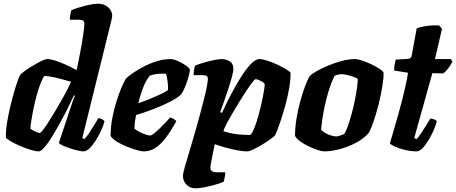

<svg xmlns="http://www.w3.org/2000/svg" viewBox="-20 -820 2471 1040"><path d="M190 0Q173 0 144 -9Q115 -18 85.5 -31Q56 -44 35 -56.5Q14 -69 12 -75Q11 -111 18 -154.5Q25 -198 35.5 -242Q46 -286 57 -323.5Q68 -361 77 -385.5Q86 -410 89 -414Q95 -422 114.5 -436Q134 -450 158.5 -464.5Q183 -479 204 -489.5Q225 -500 235 -500Q254 -500 280.5 -491.5Q307 -483 336.5 -469.5Q366 -456 395 -440Q397 -449 402 -473Q407 -497 413 -528.5Q419 -560 424.5 -592Q430 -624 433.5 -651Q437 -678 437 -692Q437 -705 429 -709Q421 -713 407 -713H358Q358 -727 361 -740.5Q364 -754 366 -764Q380 -771 407.5 -779.5Q435 -788 464 -794Q493 -800 511 -800Q545 -800 566.5 -780Q588 -760 588 -734Q588 -730 583 -707.5Q578 -685 573 -667L426 -73L436 -66Q447 -76 461 -96.5Q475 -117 489 -140.5Q503 -164 513 -180Q522 -180 533 -174Q544 -168 546 -163Q541 -142 528.5 -114.5Q516 -87 499.5 -60.5Q483 -34 465.5 -17Q448 0 432 0Q421 0 400 -5Q379 -10 356.5 -17.5Q334 -25 317.5 -33Q301 -41 299 -46L361 -233Q369 -257 375.5 -275.5Q382 -294 386 -301L381 -304Q365 -270 344.5 -229Q324 -188 301.5 -147.5Q279 -107 258 -73.5Q237 -40 219 -20Q201 0 190 0ZM195 -100Q200 -100 212 -115Q224 -130 240.5 -155.5Q257 -181 275 -211.5Q293 -242 311 -273Q329 -304 343 -331.5Q357 -359 365 -377Q313 -392 282 -399.5Q251 -407 221 -409Q211 -397 200 -369Q189 -341 179 -304.5Q169 -268 161.5 -231.5Q154 -195 149.5 -165.5Q145 -136 145 -123Q152 -117 161.5 -112Q171 -107 180.5 -103.5Q190 -100 195 -100Z M758 0Q746 0 721 -7Q696 -14 666.5 -26Q637 -38 612.5 -53Q588 -68 579 -84Q579 -128 587.5 -175.5Q596 -223 609.5 -266.5Q623 -310 637 -343.5Q651 -377 662 -394Q672 -405 697 -422.5Q722 -440 756 -458Q790 -476 828.5 -488Q867 -500 904 -500Q920 -500 944.5 -489Q969 -478 988.5 -464Q1008 -450 1009 -441Q1006 -421 998.5 -395Q991 -369 981 -346Q971 -323 962 -310Q944 -291 902.5 -269.5Q861 -248 811 -229Q761 -210 717 -197Q711 -164 710 -152.5Q709 -141 708 -124Q714 -117 730.5 -108Q747 -99 765 -92.5Q783 -86 793 -86Q800 -86 813.5 -96.5Q827 -107 843.5 -123Q860 -139 875.5 -155Q891 -171 900 -183Q909 -183 921 -175.5Q933 -168 935 -163Q921 -138 903 -109.5Q885 -81 863.5 -56Q842 -31 816 -15.5Q790 0 758 0ZM729 -261Q762 -272 791.5 -284Q821 -296 846.5 -308Q872 -320 890 -332Q890 -335 890 -338Q890 -341 890 -345Q890 -364 887 -384.5Q884 -405 879 -420Q873 -421 867.5 -421Q862 -421 856 -421Q839 -421 822 -418Q805 -415 791 -410Q768 -380 753.5 -341Q739 -302 729 -261Z M1038 200Q1009 200 990 180Q971 160 971 134Q971 120 981 84.5Q991 49 1006.5 -1.5Q1022 -52 1038 -109Q1051 -154 1063 -199Q1075 -244 1085 -283.5Q1095 -323 1100.5 -351.5Q1106 -380 1106 -393Q1106 -405 1098 -409Q1090 -413 1076 -413H1029Q1028 -429 1032 -446Q1036 -463 1036 -464Q1051 -471 1079.5 -479.5Q1108 -488 1136.5 -494Q1165 -500 1179 -500Q1206 -500 1225 -487.5Q1244 -475 1244 -448Q1244 -432 1235.5 -401Q1227 -370 1215 -334Q1203 -298 1191.5 -265Q1180 -232 1173 -213L1182 -208Q1202 -252 1228 -302Q1254 -352 1282 -397.5Q1310 -443 1337 -471.5Q1364 -500 1385 -500Q1402 -500 1429.5 -491Q1457 -482 1484.5 -469Q1512 -456 1532 -443.5Q1552 -431 1554 -425Q1554 -387 1546.5 -343Q1539 -299 1527 -255Q1515 -211 1503 -174.5Q1491 -138 1481.5 -114Q1472 -90 1469 -86Q1463 -79 1443.5 -65Q1424 -51 1399 -36Q1374 -21 1352 -10.5Q1330 0 1320 0Q1289 0 1240 -11Q1191 -22 1143 -39L1121 73Q1117 95 1125 104Q1133 113 1152 113H1200Q1200 127 1197 141.5Q1194 156 1192 164Q1178 171 1149 179.5Q1120 188 1089.5 194Q1059 200 1038 200ZM1336 -89Q1347 -100 1358 -127.5Q1369 -155 1379 -191Q1389 -227 1397 -263Q1405 -299 1409.5 -326.5Q1414 -354 1414 -365Q1408 -373 1398.5 -378.5Q1389 -384 1380 -387.5Q1371 -391 1364 -391Q1360 -391 1346.5 -373.5Q1333 -356 1314 -327.5Q1295 -299 1274.5 -265.5Q1254 -232 1235.5 -200Q1217 -168 1204.5 -143.5Q1192 -119 1190 -109Q1237 -95 1271 -92Q1305 -89 1336 -89Z M1736 0Q1725 0 1702.5 -7Q1680 -14 1654.5 -26Q1629 -38 1608 -53Q1587 -68 1578 -84Q1578 -128 1586 -177.5Q1594 -227 1607 -273.5Q1620 -320 1633.5 -355.5Q1647 -391 1658 -408Q1668 -419 1695 -434.5Q1722 -450 1758 -465Q1794 -480 1832 -490Q1870 -500 1902 -500Q1917 -500 1941.5 -492Q1966 -484 1992 -471.5Q2018 -459 2036.5 -446.5Q2055 -434 2058 -425Q2058 -394 2050.5 -349Q2043 -304 2031 -256Q2019 -208 2005 -166.5Q1991 -125 1979 -102Q1951 -69 1908 -46.5Q1865 -24 1819.5 -12Q1774 0 1736 0ZM1803 -81Q1806 -81 1813.5 -83Q1821 -85 1829.5 -88Q1838 -91 1844 -94Q1854 -108 1864 -136.5Q1874 -165 1884 -201Q1894 -237 1901.5 -274Q1909 -311 1913.5 -342.5Q1918 -374 1918 -393Q1907 -400 1890.5 -405.5Q1874 -411 1858 -414.5Q1842 -418 1832 -418Q1822 -418 1812 -416Q1802 -414 1792 -409Q1775 -375 1762 -333.5Q1749 -292 1740 -250.5Q1731 -209 1726 -174.5Q1721 -140 1719 -119Q1726 -109 1741 -100Q1756 -91 1773.5 -86Q1791 -81 1803 -81Z M2237 0Q2206 0 2173.5 -8Q2141 -16 2118 -26.5Q2095 -37 2092 -44Q2103 -81 2114.5 -120.5Q2126 -160 2137.5 -200.5Q2149 -241 2159 -280.5Q2169 -320 2177 -356.5Q2185 -393 2190 -426L2115 -438Q2115 -458 2118 -474Q2121 -490 2124 -497L2189 -501Q2200 -502 2204.5 -507Q2209 -512 2211 -524L2237 -666Q2254 -674 2288.5 -679Q2323 -684 2359 -682L2374 -663L2336 -500H2421L2431 -487Q2422 -468 2406.5 -448Q2391 -428 2379 -422L2322 -424L2224 -73L2236 -66Q2246 -76 2260 -96.5Q2274 -117 2287.5 -139.5Q2301 -162 2311 -178Q2321 -178 2332.5 -173Q2344 -168 2346 -163Q2341 -142 2329 -114.5Q2317 -87 2301 -60.5Q2285 -34 2268.5 -17Q2252 0 2237 0Z"/></svg>

Font: Texturina 12pt Black
Style: Italic
Weight: 900
Italic angle: -11°
Designer: Guillermo Torres Carreño
Foundry: Omnibus-Type
Version: Version 1.002